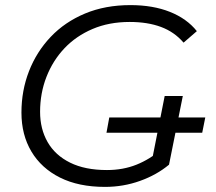

<svg xmlns="http://www.w3.org/2000/svg" viewBox="-20 -726 846 752"><path d="M397 -206 408 -266H784L772 -206ZM391 6Q288 6 215 -30.5Q142 -67 103 -132.5Q64 -198 64 -285Q64 -371 93.5 -447Q123 -523 178.5 -581.5Q234 -640 313 -673Q392 -706 491 -706Q579 -706 645.5 -679.5Q712 -653 751 -604L699 -559Q663 -601 610.5 -620.5Q558 -640 488 -640Q407 -640 342.5 -612.5Q278 -585 232.5 -537Q187 -489 162 -425Q137 -361 137 -288Q137 -221 166.5 -169.5Q196 -118 254.5 -89Q313 -60 399 -60Q462 -60 514.5 -81Q567 -102 612 -141L642 -81Q594 -41 528.5 -17.5Q463 6 391 6ZM574 -92 625 -350H696L642 -81Z"/></svg>

Font: MOST Montserrat
Style: Italic
Weight: 400
Italic angle: -11.3°
Designer: Julieta Ulanovsky
Foundry: Julieta Ulanovsky
Version: Version 8.000;March 11, 2024;FontCreator 15.0.0.2926 64-bit